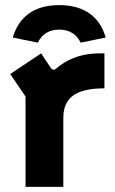

<svg xmlns="http://www.w3.org/2000/svg" viewBox="-20 -732 449 752"><path d="M80 0H228V-270C228 -345 271 -386 389 -386V-523H372C288 -523 237 -494 203 -466C193 -456 186 -457 179 -466L141 -523L20 -442L80 -354ZM212 -712C109 -712 53 -662 30 -585L128 -565C145 -599 173 -616 212 -616C251 -616 279 -599 296 -565L394 -585C372 -662 315 -712 212 -712Z"/></svg>

Font: Finlandica
Style: Bold
Weight: 700
Designer: Niklas Ekholm, Juho Hiilivirta, Jaakko Suomalainen
Foundry: Helsinki Type Studio
Version: Version 2.000;Glyphs 3.2 (3202)